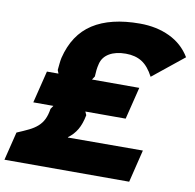

<svg xmlns="http://www.w3.org/2000/svg" viewBox="-103 -910 1014 999"><g transform="rotate(10 404.0 -410.0)"><path d="M823 -689 659 -557Q632 -609 597 -631Q562 -653 512 -653Q459 -653 425 -633Q391 -613 382 -577Q377 -557 375.5 -542.5Q374 -528 373 -508L361 -490H611L569 -320H356L364 -302Q355 -255 337 -224.5Q319 -194 290 -173V-171L686 -172L644 0H-15L22 -150Q58 -165 84.5 -178Q111 -191 129.5 -207.5Q148 -224 159 -246.5Q170 -269 175 -302L187 -320H81L123 -490H184L177 -508Q179 -527 180.5 -543Q182 -559 185 -573Q216 -700 309 -760Q402 -820 557 -820Q645 -820 714.5 -787Q784 -754 823 -689Z"/></g></svg>

Font: TypoPRO Sinkin Sans
Style: 800 Black Italic
Weight: 900
Italic angle: -112°
Designer: Keith Bates
Foundry: K-Type
Version: Sinkin Sans (version 1.0)  by Keith Bates   •   © 2014   www